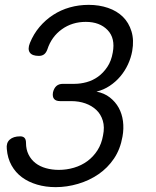

<svg xmlns="http://www.w3.org/2000/svg" viewBox="-20 -760 640 790"><path d="M103 -583Q118 -620 142.5 -649Q167 -678 198.5 -698.5Q230 -719 267 -729.5Q304 -740 345 -740Q388 -740 424.5 -727.5Q461 -715 485.5 -691Q510 -667 521 -631Q532 -595 524 -550Q519 -522 506.5 -495Q494 -468 475 -445.5Q456 -423 431 -406.5Q406 -390 377 -383Q409 -377 432 -359Q455 -341 468.5 -316.5Q482 -292 486 -261.5Q490 -231 484 -198Q475 -146 449 -107.5Q423 -69 385 -43Q347 -17 301 -3.5Q255 10 209 10Q168 10 132.5 -0.5Q97 -11 70.5 -30.5Q44 -50 27.5 -79.5Q11 -109 8 -147Q5 -172 20 -185.5Q35 -199 63 -199Q75 -199 81 -192.5Q87 -186 87 -172Q87 -145 97.5 -124Q108 -103 126 -89Q144 -75 169 -68Q194 -61 222 -61Q254 -61 284.5 -70Q315 -79 339.5 -97Q364 -115 381 -141.5Q398 -168 404 -203Q411 -237 403 -263.5Q395 -290 376.5 -307.5Q358 -325 331.5 -334.5Q305 -344 272 -344H227Q210 -344 202.5 -353Q195 -362 198 -380Q202 -397 212 -406Q222 -415 239 -415H286Q311 -415 336.5 -422Q362 -429 383.5 -444.5Q405 -460 421.5 -484.5Q438 -509 444 -544Q455 -603 422.5 -636.5Q390 -670 333 -670Q277 -670 234.5 -639.5Q192 -609 175 -557Q170 -543 161.5 -536.5Q153 -530 140 -530Q112 -530 102.5 -544Q93 -558 103 -583Z"/></svg>

Font: Maple Mono Light
Style: Italic
Weight: 300
Italic angle: -10°
Monospace: yes
Designer: subframe7536
Version: Version 7.000